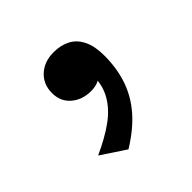

<svg xmlns="http://www.w3.org/2000/svg" viewBox="-93 -222 483 483"><g transform="rotate(-45 148.5 19.0)"><path d="M111 172 46 129Q90 109 119 88Q148 67 163.5 40.5Q179 14 179 -18Q180 -22 181.5 -25Q183 -28 185.5 -29.5Q188 -31 190.5 -30.5Q193 -30 195 -28Q192 -17 185.5 -10.5Q179 -4 169.5 -1Q160 2 148 2Q117 2 96 -16Q75 -34 75 -64Q75 -95 96 -114.5Q117 -134 151 -134Q176 -134 195 -124Q214 -114 224.5 -92.5Q235 -71 235 -38Q235 8 222 45.5Q209 83 182 114Q155 145 111 172Z"/></g></svg>

Font: Roboto Serif 20pt SemiCondensed
Style: Regular
Weight: 400
Width: 4
Version: Version 1.008